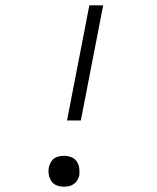

<svg xmlns="http://www.w3.org/2000/svg" viewBox="-20 -690 590 722"><path d="M232 -237 316 -670H368L284 -237ZM220 12Q206 12 193 7Q180 2 173 -9Q166 -20 163.5 -34Q161 -48 164 -62Q166 -71 171 -80Q176 -89 184 -94.5Q192 -100 201.5 -102Q211 -104 221 -104Q235 -104 248 -99Q261 -94 268.5 -83Q276 -72 278 -58Q280 -44 278 -30Q276 -21 271 -12.5Q266 -4 257.5 2Q249 8 239.5 10Q230 12 220 12Z"/></svg>

Font: Lode Dark
Style: Italic
Weight: 400
Italic angle: -11°
Monospace: yes
Designer: Belleve Invis
Foundry: Belleve Invis
Version: Version 29.2.0; ttfautohint (v1.8.3)